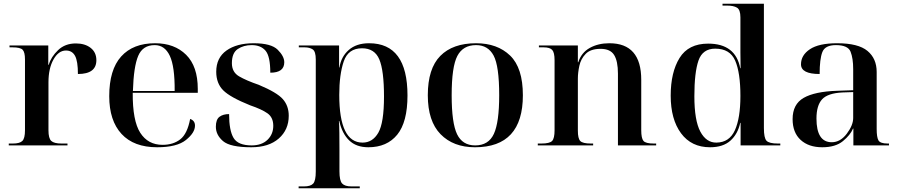

<svg xmlns="http://www.w3.org/2000/svg" viewBox="-20 -780 4827 1030"><path d="M27 0H342V-10H310Q270 -10 255 -24Q240 -38 240 -81V-338Q240 -413 267 -461Q294 -509 334 -509Q367 -509 382.5 -480.5Q398 -452 398 -383Q497 -383 497 -457Q497 -499 466.5 -523Q436 -547 387 -547Q329 -547 291.5 -511Q254 -475 241 -432H239V-536H31V-526H47Q89 -526 101.5 -513Q114 -500 114 -461V-81Q114 -38 100 -24Q86 -10 49 -10H27Z M823 10Q929 10 977.5 -29Q1026 -68 1026 -106Q1026 -133 1000 -142Q985 -62 947 -32.5Q909 -3 852 -3Q774 -3 732.5 -67.5Q691 -132 692 -282H1041V-303Q1041 -424 978.5 -486Q916 -548 812 -548Q694 -548 630 -477Q566 -406 566 -264Q566 -133 632 -61.5Q698 10 823 10ZM693 -292Q697 -423 721.5 -480.5Q746 -538 810 -538Q864 -538 891 -480.5Q918 -423 917 -292Z M1328 10Q1422 10 1475.5 -37Q1529 -84 1529 -159Q1529 -212 1497.5 -248Q1466 -284 1368 -325Q1301 -348 1262.5 -370.5Q1224 -393 1224 -441Q1224 -496 1255.5 -517Q1287 -538 1330 -538Q1379 -538 1404.5 -508Q1430 -478 1430 -390Q1505 -390 1505 -446Q1505 -478 1470 -513Q1435 -548 1341 -548Q1250 -548 1195 -509Q1140 -470 1140 -395Q1140 -333 1177.5 -295.5Q1215 -258 1322 -215Q1384 -194 1415 -172Q1446 -150 1446 -105Q1446 -60 1415 -30Q1384 0 1330 0Q1257 0 1233 -40Q1209 -80 1209 -168Q1177 -168 1157.5 -153.5Q1138 -139 1138 -100Q1138 -56 1176.5 -23Q1215 10 1328 10Z M1582 230H1910V220H1865Q1830 220 1815.5 204.5Q1801 189 1801 139V26Q1801 -24 1800.5 -68Q1800 -112 1798 -131H1800Q1815 -64 1853 -27Q1891 10 1956 10Q2056 10 2111 -57.5Q2166 -125 2166 -268Q2166 -548 1960 -548Q1892 -548 1851 -512Q1810 -476 1801 -418H1799V-536H1583V-526H1614Q1641 -526 1657.5 -515Q1674 -504 1674 -461V140Q1674 190 1660 205Q1646 220 1611 220H1582ZM1925 -15Q1800 -15 1800 -271Q1800 -380 1824 -450.5Q1848 -521 1922 -521Q1990 -521 2015 -461Q2040 -401 2040 -262Q2040 -121 2009.5 -68Q1979 -15 1925 -15Z M2528 10Q2785 10 2785 -269Q2785 -416 2716.5 -482Q2648 -548 2534 -548Q2409 -548 2342 -480Q2275 -412 2275 -269Q2275 -130 2343.5 -60Q2412 10 2528 10ZM2529 0Q2461 0 2432 -60Q2403 -120 2403 -269Q2403 -422 2433.5 -480Q2464 -538 2534 -538Q2598 -538 2628 -482Q2658 -426 2658 -269Q2658 -124 2629.5 -62Q2601 0 2529 0Z M2865 0H3162V-10H3150Q3106 -10 3093 -23.5Q3080 -37 3080 -79V-358Q3080 -390 3088 -427Q3096 -464 3122 -491Q3148 -518 3202 -518Q3254 -518 3274.5 -485Q3295 -452 3295 -385V0H3500V-10H3487Q3444 -10 3432 -24Q3420 -38 3420 -82V-352Q3420 -548 3249 -548Q3189 -548 3144 -523Q3099 -498 3082 -446H3080V-536H2871V-526H2896Q2930 -526 2942.5 -512Q2955 -498 2955 -457V-81Q2955 -38 2942 -24Q2929 -10 2884 -10H2865Z M3789 10Q3859 10 3898.5 -25.5Q3938 -61 3951 -121H3953V0H4166V-10H4153Q4106 -10 4092 -25Q4078 -40 4078 -93V-760H3856V-750H3881Q3915 -750 3933.5 -739Q3952 -728 3952 -687V-576Q3952 -553 3952 -499.5Q3952 -446 3953 -414H3951Q3926 -546 3779 -546Q3673 -546 3625.5 -469Q3578 -392 3578 -267Q3578 -140 3633.5 -65Q3689 10 3789 10ZM3824 -15Q3769 -14 3737 -74Q3705 -134 3705 -264Q3705 -391 3727 -455Q3749 -519 3817 -519Q3896 -519 3924 -454.5Q3952 -390 3952 -265Q3952 -147 3922.5 -81.5Q3893 -16 3824 -15Z M4391 10Q4462 10 4502 -23Q4542 -56 4556 -90H4558V0H4749V-10H4742Q4702 -10 4692.5 -27Q4683 -44 4683 -88V-394Q4683 -466 4633.5 -507Q4584 -548 4471 -548Q4373 -548 4325 -516Q4277 -484 4277 -435Q4277 -383 4377 -383Q4377 -463 4391.5 -500.5Q4406 -538 4464 -538Q4529 -538 4543 -502.5Q4557 -467 4557 -409V-296L4471 -293Q4351 -289 4291.5 -255Q4232 -221 4232 -141Q4232 -69 4275 -29.5Q4318 10 4391 10ZM4442 -17Q4360 -17 4360 -144Q4360 -214 4390 -247Q4420 -280 4499 -284L4557 -286V-147Q4557 -108 4522.5 -62.5Q4488 -17 4442 -17Z"/></svg>

Font: Noto Serif Display Semi
Style: Regular
Weight: 600
Designer: Monotype Design Team
Foundry: Monotype Imaging Inc.
Version: Version 1.900